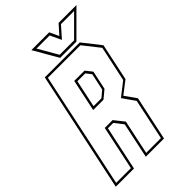

<svg xmlns="http://www.w3.org/2000/svg" viewBox="-271 -956 1054 1054"><g transform="rotate(-45 256.0 -429.0)"><path d="M-19.5 0 129.5 -700H401L482 -597L436 -380L363 -324L410 -257.5L355 0H213.5L257.5 -207.5L218.5 -257.5H177L122 0ZM-3 -13.5H111.5L166 -271H227L272.5 -213.5L230 -13.5H344.5L395 -252L344.5 -324L423.5 -385.5L467.5 -591.5L392.5 -686.5H140ZM190.5 -385.5 230 -572H310L340.5 -533.5L317 -424L270.5 -385.5ZM207 -399H268L305 -430L326 -528L302 -558.5H241ZM265 -716 183 -858H321.5L346.5 -804L394.5 -858H533L391 -716ZM275 -730H387L501 -844H399L341.5 -779L311 -844H209Z"/></g></svg>

Font: Tourney Condensed Thin
Style: Italic
Weight: 100
Width: 3
Italic angle: -12°
Designer: Tyler Finck
Foundry: Etcetera Type Co
Version: Version 1.010; ttfautohint (v1.8.3)